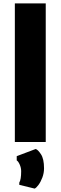

<svg xmlns="http://www.w3.org/2000/svg" viewBox="-20 -832 355 1125"><path d="M67 0V-812H248V0ZM183 273 93 251V238Q98.5 229 101.2 212.8Q104 196.5 104 171Q104 151.5 95.5 132.2Q87 113 78 108V83L189 41Q202 44.5 220 71.8Q238 99 238 154Q238 182.5 228.2 208.2Q218.5 234 205.5 251.5Q192.5 269 183 273Z"/></svg>

Font: Koeln Type Sans ExtraBold
Style: Regular
Weight: 800
Designer: Eben Sorkin
Foundry: Eben Sorkin
Version: Version 2.001